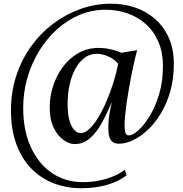

<svg xmlns="http://www.w3.org/2000/svg" viewBox="-20 -744 964 1014"><path d="M38 -161Q38 -259.5 66.5 -345.5Q95 -431.5 145.5 -501Q196 -570.5 263.2 -620.5Q330.5 -670.5 407.5 -697.5Q484.5 -724.5 565.5 -724.5Q634 -724.5 694 -704Q754 -683.5 800 -643Q846 -602.5 872 -543.2Q898 -484 898 -407.5Q898 -327 879 -260.8Q860 -194.5 828.5 -143.2Q797 -92 758.8 -56.5Q720.5 -21 681.5 -3Q642.5 15 609 15Q587.5 15 575 5.5Q562.5 -4 557.2 -21.8Q552 -39.5 552 -64Q552 -78 552.8 -95Q553.5 -112 557.5 -138.2Q561.5 -164.5 571 -205.5Q553 -164 533.2 -124Q513.5 -84 490.2 -52.2Q467 -20.5 438.8 -1.8Q410.5 17 375 17Q345.5 17 314.8 -5Q284 -27 263 -70.8Q242 -114.5 242.5 -178.5Q242.5 -233.5 260 -288.5Q277.5 -343.5 311.2 -389.5Q345 -435.5 393 -463.2Q441 -491 502 -491Q521 -491 541.8 -488Q562.5 -485 582.8 -479.2Q603 -473.5 621 -465.5L704.5 -479Q697.5 -455 689.8 -420.8Q682 -386.5 674.2 -348Q666.5 -309.5 660 -271Q653.5 -232.5 648.5 -199.5Q643.5 -163.5 640.5 -131.2Q637.5 -99 638 -76.5Q638 -56 642.8 -42.5Q647.5 -29 661 -29Q680.5 -29 710.8 -55.8Q741 -82.5 770.8 -131.5Q800.5 -180.5 820.5 -247Q840.5 -313.5 840.5 -393.5Q840.5 -470 815.2 -526.2Q790 -582.5 747 -619.5Q704 -656.5 650 -674.5Q596 -692.5 538 -692.5Q465 -692.5 399.5 -665Q334 -637.5 279.8 -588Q225.5 -538.5 185.8 -473.2Q146 -408 124.2 -331.8Q102.5 -255.5 102.5 -174.5Q102.5 -55.5 142.8 32.8Q183 121 254 169.5Q325 218 418.5 218Q462.5 218 504.2 209.5Q546 201 581 186.2Q616 171.5 638.5 152.5L648.5 181.5Q611 212.5 548.8 231.2Q486.5 250 410 250Q329.5 250 261.2 223Q193 196 143 143.8Q93 91.5 65.5 14.8Q38 -62 38 -161ZM337 -194Q337 -145.5 346 -111.2Q355 -77 371 -59Q387 -41 406 -41Q429 -41 453 -64Q477 -87 500.2 -125.8Q523.5 -164.5 543.8 -212.5Q564 -260.5 579.8 -311Q595.5 -361.5 604 -407.5Q589 -425 570 -436.5Q551 -448 530.8 -454Q510.5 -460 490.5 -460Q455.5 -460 427 -439Q398.5 -418 378.5 -381.8Q358.5 -345.5 347.8 -297.2Q337 -249 337 -194Z"/></svg>

Font: Merriweather 120pt
Style: Italic
Weight: 400
Italic angle: -7.8°
Version: Version 2.101